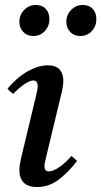

<svg xmlns="http://www.w3.org/2000/svg" viewBox="-20 -741 408 773"><path d="M267 -113Q280 -104 290 -93Q256 -48 216.5 -18Q177 12 129 12Q92 12 75 -6.5Q58 -25 58 -56Q58 -67 60 -79.5Q62 -92 65 -105L125 -355Q132 -384 132 -393Q132 -417 114 -417Q100 -417 77.5 -401.5Q55 -386 33 -363Q26 -368 20.5 -373Q15 -378 10 -384Q50 -431 92.5 -454.5Q135 -478 172 -478Q206 -478 220.5 -460.5Q235 -443 235 -417Q235 -408 233.5 -397.5Q232 -387 230 -376L166 -110Q165 -103 162 -92.5Q159 -82 159 -72Q159 -63 163 -57Q167 -51 177 -51Q194 -51 220 -69Q246 -87 267 -113ZM114 -596Q89 -596 73.5 -612.5Q58 -629 58 -653Q58 -681 77.5 -701Q97 -721 124 -721Q150 -721 164.5 -705Q179 -689 179 -664Q179 -636 160.5 -616Q142 -596 114 -596ZM303 -596Q278 -596 262.5 -612.5Q247 -629 247 -653Q247 -681 266.5 -701Q286 -721 313 -721Q339 -721 353.5 -705Q368 -689 368 -664Q368 -636 349.5 -616Q331 -596 303 -596Z"/></svg>

Font: Tiro Gurmukhi
Style: Italic
Weight: 400
Italic angle: -11°
Designer: Gurmukhi: John Hudson & Fiona Ross, assisted by Paul Hanslow. Latin: John Hudson with Paul Hanslow, assisted by Kaja Soj
Foundry: Tiro Typeworks Ltd.
Version: Version 1.52